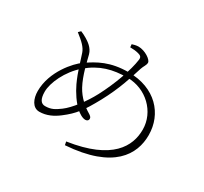

<svg xmlns="http://www.w3.org/2000/svg" viewBox="-157 -985 1314 1236"><g transform="rotate(30 500.0 -366.5)"><path d="M446 2 451 27C798 3 886 -155 886 -298C886 -456 771 -585 572 -585C437 -585 360 -541 285 -489C236 -455 125 -334 125 -188C125 -131 149 -77 200 -77C253 -77 299 -100 338 -130C413 -187 445 -231 507 -344C575 -469 603 -568 627 -642C635 -667 649 -681 649 -700C649 -722 594 -760 544 -760C528 -760 507 -754 498 -751L500 -729C524 -729 543 -727 562 -722C580 -717 592 -711 589 -688C578 -606 532 -477 474 -367C433 -289 370 -206 320 -169C283 -142 259 -127 214 -127C185 -127 166 -149 166 -207C166 -272 214 -381 299 -454C386 -528 475 -551 583 -551C722 -551 835 -442 835 -310C835 -187 763 -45 446 2ZM482 -180C495 -180 505 -187 505 -201C505 -212 495 -220 480 -229C441 -252 393 -292 362 -349C324 -419 305 -512 293 -557C281 -601 242 -625 221 -638C207 -647 189 -655 175 -661L159 -645C209 -606 238 -579 250 -544C267 -495 284 -425 319 -350C342 -301 379 -245 416 -213C431 -200 459 -180 482 -180Z"/></g></svg>

Font: Source Han Serif CN VF
Style: Regular
Weight: 250
Designer: Ryoko NISHIZUKA 西塚涼子 (kana & ideographs); Frank Grießhammer (Latin, Greek & Cyrillic); Wenlong ZHANG 张文龙 (bopomofo); San
Foundry: Adobe
Version: Version 2.002;hotconv 1.1.0;makeotfexe 2.6.0